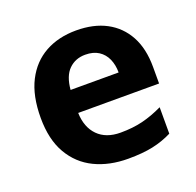

<svg xmlns="http://www.w3.org/2000/svg" viewBox="-105 -666 800 785"><g transform="rotate(-20 295.5 -273.0)"><path d="M303 -556Q379 -556 433.5 -527Q488 -498 518 -443Q548 -388 548 -308V-236H196Q198 -173 233.5 -137Q269 -101 332 -101Q385 -101 428 -111.5Q471 -122 517 -144V-29Q477 -9 432.5 0.5Q388 10 325 10Q243 10 180 -20.5Q117 -51 81 -113Q45 -175 45 -269Q45 -365 77.5 -428.5Q110 -492 168 -524Q226 -556 303 -556ZM304 -450Q261 -450 232.5 -422Q204 -394 199 -335H408Q408 -368 396.5 -394Q385 -420 362 -435Q339 -450 304 -450Z"/></g></svg>

Font: Noto Sans Gurmukhi
Style: Regular
Weight: 400
Designer: Jelle Bosma - Monotype Design Team
Foundry: Monotype Imaging Inc.
Version: Version 2.003